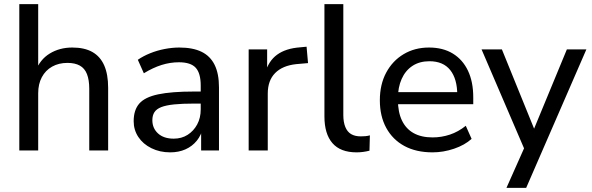

<svg xmlns="http://www.w3.org/2000/svg" viewBox="-20 -725 2850 925"><path d="M73 0V-705H164V-381H151Q172 -438 219.5 -467Q267 -496 328 -496Q387 -496 425 -474.5Q463 -453 482 -410Q501 -367 501 -302V0H410V-297Q410 -340 399 -368Q388 -396 364.5 -409Q341 -422 305 -422Q263 -422 231 -404Q199 -386 181.5 -353Q164 -320 164 -276V0Z M800 9Q750 9 709.5 -11Q669 -31 646.5 -65Q624 -99 624 -141Q624 -195 651 -226Q678 -257 742 -270.5Q806 -284 914 -284H961V-226H916Q858 -226 819 -222Q780 -218 757 -209Q734 -200 724 -184.5Q714 -169 714 -146Q714 -107 741.5 -82Q769 -57 817 -57Q855 -57 884 -75.5Q913 -94 930 -125.5Q947 -157 947 -198V-313Q947 -372 923 -398.5Q899 -425 842 -425Q800 -425 758.5 -412Q717 -399 673 -372L644 -437Q670 -455 703.5 -468.5Q737 -482 773.5 -489Q810 -496 844 -496Q909 -496 951 -475.5Q993 -455 1014 -412.5Q1035 -370 1035 -304V0H949V-111H958Q950 -74 928 -47Q906 -20 873.5 -5.5Q841 9 800 9Z M1178 0V-487H1267V-371H1257Q1273 -431 1315 -461.5Q1357 -492 1426 -497L1457 -500L1464 -421L1407 -416Q1341 -409 1305.5 -373Q1270 -337 1270 -274V0Z M1698 9Q1620 9 1581.5 -35.5Q1543 -80 1543 -164V-705H1634V-171Q1634 -137 1643.5 -113.5Q1653 -90 1671.5 -79Q1690 -68 1718 -68Q1729 -68 1740.5 -69Q1752 -70 1762 -73L1760 1Q1744 5 1728.5 7Q1713 9 1698 9Z M2064 9Q1985 9 1928.5 -21.5Q1872 -52 1841 -108.5Q1810 -165 1810 -242Q1810 -318 1840.5 -375Q1871 -432 1924.5 -464Q1978 -496 2047 -496Q2114 -496 2161.5 -467Q2209 -438 2234.5 -384.5Q2260 -331 2260 -256V-223H1881V-281H2200L2183 -267Q2183 -345 2149 -387.5Q2115 -430 2049 -430Q2001 -430 1967 -407.5Q1933 -385 1915 -344.5Q1897 -304 1897 -251V-245Q1897 -185 1916.5 -144.5Q1936 -104 1973 -83.5Q2010 -63 2064 -63Q2107 -63 2147.5 -76.5Q2188 -90 2224 -119L2252 -56Q2219 -26 2167.5 -8.5Q2116 9 2064 9Z M2420 180 2513 -29V9L2300 -487H2398L2567 -71H2539L2711 -487H2805L2515 180Z"/></svg>

Font: Nunito Sans 12pt ExtraLight Medium
Style: Regular
Weight: 500
Version: Version 3.101;gftools[0.9.27]